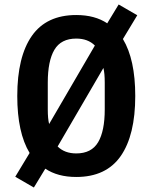

<svg xmlns="http://www.w3.org/2000/svg" viewBox="-20 -777 680 856"><path d="M182 -25 131 59 48 11 112 -95Q57 -186 57 -349Q57 -524 122 -617Q187 -710 320 -710Q403 -710 458 -673L509 -757L592 -709L528 -603Q583 -512 583 -349Q583 -174 518 -81Q453 12 320 12Q237 12 182 -25ZM199 -224 403 -574Q372 -605 320 -605Q252 -605 222.5 -555Q193 -505 193 -409V-289Q193 -248 199 -224ZM320 -93Q388 -93 417.5 -143Q447 -193 447 -289V-409Q447 -450 441 -474L237 -124Q268 -93 320 -93Z"/></svg>

Font: Writer SemiBold
Style: Regular
Weight: 600
Monospace: yes
Designer: Mike Abbink, Paul van der Laan, Pieter van Rosmalen
Foundry: Bold Monday
Version: Version 2.001 2020